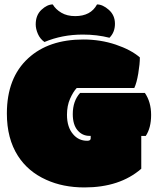

<svg xmlns="http://www.w3.org/2000/svg" viewBox="-20 -822 696 858"><path d="M337.9 -406.7H627.4Q655.3 -366.2 655.3 -308.3Q655.3 -250.5 631.3 -214.4H611.3V-67.9Q515.1 15.6 357.4 15.6Q261.2 15.6 186.5 -18.6Q105 -55.2 60.1 -125.5Q10.7 -202.6 10.7 -314.9Q10.7 -474.6 106.4 -562Q197.3 -645.5 352.5 -645.5Q429.2 -645.5 497.3 -622.6Q565.4 -599.6 605 -565.4Q605 -536.1 597.9 -493.7Q590.8 -451.2 580.1 -428.7H322.8Q307.1 -412.1 293.2 -380.9Q279.3 -349.6 279.3 -309.1Q279.3 -253.4 307.1 -221.7Q331.5 -192.9 369.6 -192.9Q385.3 -192.9 385.3 -203.6V-214.8H379.9Q347.7 -214.8 326.4 -240Q305.2 -265.1 305.2 -312Q305.2 -370.6 337.9 -406.7ZM139.6 -712.9Q139.6 -754.4 165.3 -778.3Q190.9 -802.2 215.8 -802.2Q228.5 -780.3 254.2 -765.1Q279.8 -750 315.9 -750Q385.7 -750 413.6 -802.2Q439 -802.2 466.3 -778.1Q493.7 -753.9 493.7 -715.8Q493.7 -677.7 469.2 -653.3Q413.6 -667.5 350.1 -667.5Q257.3 -667.5 178.7 -634.3Q159.2 -647.9 149.4 -670.4Q139.6 -692.9 139.6 -712.9Z"/></svg>

Font: Modak
Style: Regular
Weight: 400
Version: Version 1.036;PS Version 1.000;hotconv 1.0.79;makeotf.lib2.5